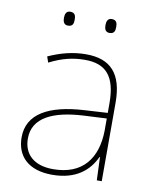

<svg xmlns="http://www.w3.org/2000/svg" viewBox="-82 -771 674 843"><g transform="rotate(10 255.5 -349.5)"><path d="M140 -678C140 -661 145 -647 163 -647C185 -647 188 -661 188 -678C188 -694 185 -709 163 -709C145 -709 140 -694 140 -678ZM325 -678C325 -661 330 -647 348 -647C370 -647 373 -661 373 -678C373 -694 370 -709 348 -709C330 -709 325 -694 325 -678ZM264 -537C205 -537 150 -522 97 -498L106 -472C163 -501 211 -512 264 -512C357 -512 402 -463 402 -343V-300L299 -294C142 -285 48 -234 48 -129C48 -45 102 10 208 10C316 10 372 -42 400 -103H402L406 0H428V-350C428 -480 373 -537 264 -537ZM301 -270 402 -275V-220C400 -99 341 -15 208 -15C123 -15 76 -58 76 -129C76 -222 165 -263 301 -270Z"/></g></svg>

Font: Noto Sans Sinhala Thin
Style: Regular
Weight: 100
Designer: Jelle Bosma - Monotype Design Team
Foundry: Monotype Imaging Inc.
Version: Version 2.006